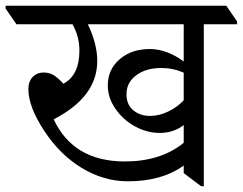

<svg xmlns="http://www.w3.org/2000/svg" viewBox="-62 -642 844 667"><path d="M761.7 -557.6H646V4.9H636.7L576.2 -40.5V-66.9Q500.5 -12.2 382.3 -12.2Q298.8 -12.2 222.4 -58.3Q146 -104.5 91.3 -188Q36.6 -271.5 36.6 -332Q36.6 -358.9 51.5 -374.5Q66.4 -390.1 89.4 -390.1Q109.9 -390.1 125.2 -380.4Q140.6 -370.6 158.2 -351.1Q213.9 -380.9 213.9 -466.3Q213.9 -515.1 189.9 -557.6H-4.9L-42.5 -612.3V-622.1H724.1L761.7 -567.4ZM576.2 -557.6H243.2Q275.9 -489.3 275.9 -430.2Q275.9 -305.2 124.5 -227.5Q192.9 -81.1 371.6 -81.1Q496.6 -81.1 576.2 -146V-207.5Q541 -180.2 492.7 -180.2Q449.7 -180.2 408.4 -202.1Q367.2 -224.1 339.8 -262.9Q312.5 -301.8 312.5 -345.2Q312.5 -400.9 353.8 -436.3Q395 -471.7 458.5 -471.7Q488.8 -471.7 519.5 -460Q550.3 -448.2 576.2 -428.2ZM576.2 -389.6Q539.1 -405.8 498 -405.8Q445.3 -405.8 411.4 -380.6Q377.4 -355.5 377.4 -314.5Q377.4 -278.8 400.9 -259Q424.3 -239.3 460 -239.3Q490.2 -239.3 522 -254.4Q553.7 -269.5 576.2 -293.5Z"/></svg>

Font: Noto Serif Devanagari
Style: Regular
Weight: 400
Designer: Monotype Design Team
Foundry: Monotype Imaging Inc.
Version: Version 1.01